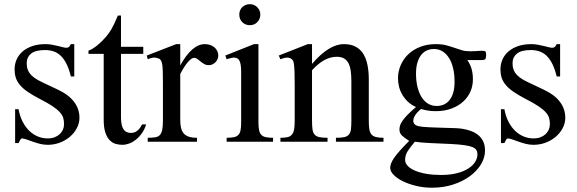

<svg xmlns="http://www.w3.org/2000/svg" viewBox="-20 -668 2720 905"><path d="M354.5 -112.8Q354.5 -87.4 342.3 -64.2Q330.1 -41 309.6 -23.4Q289.1 -5.9 262 4.4Q234.9 14.6 205.1 14.6Q187 14.6 170.2 10.5Q153.3 6.3 137.9 1Q122.6 -4.4 109.1 -9.3Q95.7 -14.2 84.5 -15.6Q79.1 -15.6 74.7 -7.8Q70.3 0 67.4 6.3H51.3V-153.3H67.4Q73.7 -119.1 87.2 -93.5Q100.6 -67.9 118.9 -50.5Q137.2 -33.2 159.2 -24.4Q181.2 -15.6 205.1 -15.6Q223.1 -15.6 237.3 -21Q251.5 -26.4 261.2 -35.4Q271 -44.4 276.4 -56.4Q281.7 -68.4 281.7 -81.5Q282.2 -98.1 278.1 -112.1Q273.9 -126 261.7 -139.4Q249.5 -152.8 227.3 -167.7Q205.1 -182.6 168.5 -201.2Q132.8 -219.7 109.6 -235.8Q86.4 -252 73 -268.6Q59.6 -285.2 54.2 -302.7Q48.8 -320.3 48.8 -340.8Q48.8 -365.7 58.3 -387.5Q67.9 -409.2 86.4 -425.3Q105 -441.4 132.1 -450.7Q159.2 -460 194.3 -460Q209.5 -460 224.4 -457.3Q239.3 -454.6 252.4 -451.4Q265.6 -448.2 275.9 -445.6Q286.1 -442.9 292 -442.9Q298.8 -442.9 303.5 -445.6Q308.1 -448.2 314 -460H330.1V-307.6H314Q305.2 -343.8 293 -367.7Q280.8 -391.6 265.6 -405.8Q250.5 -419.9 232.2 -426Q213.9 -432.1 192.9 -432.1Q147.9 -432.1 127.2 -415.8Q106.4 -399.4 106 -373.5Q105.5 -360.4 108.2 -347.9Q110.8 -335.4 118.9 -324Q127 -312.5 141.4 -301.8Q155.8 -291 179.2 -280.3L251.5 -246.1Q302.2 -222.7 328.4 -189Q354.5 -155.3 354.5 -112.8Z M668.9 -81.5Q661.1 -56.6 647.9 -38.6Q634.8 -20.5 619.6 -8.8Q604.5 2.9 588.1 8.8Q571.8 14.6 557.1 14.6Q541 14.6 525.4 10.3Q509.8 5.9 497.1 -7.1Q484.4 -20 476.6 -43.2Q468.8 -66.4 468.8 -104V-414.1H397V-429.2Q417 -436.5 439.2 -454.8Q461.4 -473.1 480.5 -495.6Q487.3 -503.9 492.7 -511.2Q498 -518.6 504.4 -529.1Q510.7 -539.6 518.1 -555.2Q525.4 -570.8 535.6 -594.7H550.3V-447.3H655.3V-414.1H550.3V-115.7Q550.3 -93.8 553.7 -79.6Q557.1 -65.4 563.2 -57.1Q569.3 -48.8 577.4 -45.4Q585.4 -42 594.7 -41.5Q612.8 -40.5 626.7 -51.5Q640.6 -62.5 649.4 -81.5Z M1008.8 -406.2Q1008.8 -397.5 1005.4 -389.2Q1002 -380.9 995.8 -374.8Q989.7 -368.7 981.7 -364.7Q973.6 -360.8 964.4 -360.8Q952.1 -360.8 942.6 -366.2Q933.1 -371.6 925.3 -378.2Q917.5 -384.8 910.2 -390.1Q902.8 -395.5 895 -395.5Q882.8 -395.5 865.5 -375.2Q848.1 -355 829.6 -319.3V-104Q829.6 -83 833 -66.9Q836.4 -50.8 845.2 -40Q854 -29.3 869.4 -23.9Q884.8 -18.6 908.7 -18.6V0H676.3V-18.6Q697.3 -18.6 711.2 -20.8Q725.1 -22.9 733.2 -31.2Q741.2 -39.6 744.6 -56.2Q748 -72.8 748 -101.1V-274.4Q748 -309.6 747.3 -330.3Q746.6 -351.1 744.9 -362.8Q743.2 -374.5 740.2 -379.9Q737.3 -385.3 733.4 -389.6Q722.7 -395.5 709.7 -396.5Q696.8 -397.5 676.3 -388.7L671.9 -406.2L810.5 -460H829.6V-359.9Q885.3 -460 945.3 -460Q958.5 -460 970.2 -456.1Q981.9 -452.1 990.5 -445.1Q999 -438 1003.9 -428Q1008.8 -418 1008.8 -406.2Z M1207 -599.6Q1207 -578.6 1193.1 -564Q1179.2 -549.3 1157.7 -549.3Q1136.2 -549.3 1122.1 -563.5Q1107.9 -577.6 1107.9 -599.6Q1107.9 -610.4 1111.8 -619.4Q1115.7 -628.4 1122.6 -634.8Q1129.4 -641.1 1138.4 -644.8Q1147.5 -648.4 1157.7 -648.4Q1168 -648.4 1177 -644.5Q1186 -640.6 1192.6 -634Q1199.2 -627.4 1203.1 -618.7Q1207 -609.9 1207 -599.6ZM1048.3 0V-18.6Q1069.3 -18.6 1082.8 -21.5Q1096.2 -24.4 1103.8 -32.5Q1111.3 -40.5 1114 -54.9Q1116.7 -69.3 1116.7 -91.8V-331.1Q1116.7 -363.3 1109.6 -379.9Q1102.5 -396.5 1083 -396.5Q1076.2 -396.5 1067.9 -394.5Q1059.6 -392.6 1048.3 -388.7L1042 -406.2L1177.2 -460H1198.2V-91.8Q1198.2 -69.3 1201.2 -54.9Q1204.1 -40.5 1211.7 -32.5Q1219.2 -24.4 1232.7 -21.5Q1246.1 -18.6 1267.1 -18.6V0Z M1563.5 0V-18.6Q1588.4 -18.6 1602.8 -21.7Q1617.2 -24.9 1624.8 -33.9Q1632.3 -43 1634.3 -59.1Q1636.2 -75.2 1636.2 -101.1V-283.7Q1636.2 -314 1632.8 -336.2Q1629.4 -358.4 1621.1 -372.6Q1612.8 -386.7 1599.6 -393.6Q1586.4 -400.4 1566.4 -400.4Q1538.1 -400.4 1509 -384.8Q1480 -369.1 1450.7 -336.9V-101.1Q1450.7 -74.7 1452.9 -58.6Q1455.1 -42.5 1462.9 -33.7Q1470.7 -24.9 1485.1 -21.7Q1499.5 -18.6 1523.9 -18.6V0H1301.8V-18.6Q1322.8 -18.6 1335.9 -21.7Q1349.1 -24.9 1356.4 -34.2Q1363.8 -43.5 1366.5 -59.6Q1369.1 -75.7 1369.1 -101.1V-267.6Q1369.1 -307.6 1368.2 -330.6Q1367.2 -353.5 1365.5 -365.7Q1363.8 -377.9 1361.1 -382.3Q1358.4 -386.7 1354.5 -389.6Q1338.4 -403.8 1301.8 -388.7L1293.9 -406.2L1430.7 -460H1450.7V-366.7Q1530.3 -460 1601.1 -460Q1633.8 -460 1656.2 -448Q1678.7 -436 1692.4 -414.1Q1706.1 -392.1 1712.2 -361.3Q1718.3 -330.6 1718.3 -293V-101.1Q1718.3 -76.2 1720.7 -60.1Q1723.1 -43.9 1730.5 -34.9Q1737.8 -25.9 1751.5 -22.2Q1765.1 -18.6 1787.6 -18.6V0Z M2271.5 -407.7Q2271.5 -405.3 2270.5 -398.7Q2269.5 -392.1 2267.1 -388.7Q2264.6 -386.7 2260.5 -386Q2256.3 -385.3 2251.5 -384.8Q2246.1 -384.3 2239.7 -384.8H2182.6Q2195.3 -367.7 2202.1 -345.5Q2209 -323.2 2209 -295.4Q2209.5 -264.6 2197.8 -237.3Q2186 -210 2163.3 -189.2Q2140.6 -168.5 2107.9 -156.2Q2075.2 -144 2033.2 -144Q2016.1 -144 1999 -146.5Q1981.9 -148.9 1964.8 -154.3Q1955.1 -147 1946.3 -137.2Q1937.5 -127.4 1932.6 -117.4Q1927.7 -107.4 1928 -97.9Q1928.2 -88.4 1935.5 -81.5Q1938.5 -78.6 1942.6 -76.7Q1946.8 -74.7 1954.1 -73Q1961.4 -71.3 1973.1 -70.1Q1984.9 -68.8 2003.2 -68.1Q2021.5 -67.4 2047.6 -66.4Q2073.7 -65.4 2109.9 -64.5Q2118.7 -64.5 2133.5 -63.7Q2148.4 -63 2166 -59.8Q2183.6 -56.6 2201.2 -50Q2218.8 -43.5 2233.4 -32Q2248 -20.5 2257.1 -2.4Q2266.1 15.6 2266.1 41.5Q2266.1 75.2 2247.1 106.7Q2228 138.2 2194.3 162.8Q2160.6 187.5 2115 202.1Q2069.3 216.8 2015.6 216.8Q1978.5 216.8 1943.1 208.5Q1907.7 200.2 1880.4 187Q1853 173.8 1836.2 157Q1819.3 140.1 1819.3 123Q1819.3 113.3 1823.5 102.1Q1827.6 90.8 1837.6 76.2Q1847.7 61.5 1865 42Q1882.3 22.5 1908.7 -3.9Q1886.2 -18.1 1874.5 -29.3Q1862.8 -40.5 1862.8 -57.6Q1862.8 -66.4 1865.5 -75.9Q1868.2 -85.4 1876.5 -97.7Q1884.8 -109.9 1900.1 -126Q1915.5 -142.1 1940.9 -163.6Q1919.4 -172.9 1903.6 -187.7Q1887.7 -202.6 1877 -220.5Q1866.2 -238.3 1861.1 -258.5Q1856 -278.8 1856 -299.3Q1856 -330.6 1868.2 -359.6Q1880.4 -388.7 1903.1 -410.9Q1925.8 -433.1 1959 -446.5Q1992.2 -460 2033.7 -460Q2062.5 -460 2083 -454.6Q2103.5 -449.2 2120.8 -443.1Q2138.2 -437 2155.8 -431.6Q2173.3 -426.3 2196.3 -426.3Q2211.4 -426.3 2221.4 -427Q2231.4 -427.7 2238.8 -428.2Q2246.1 -428.7 2252 -428.7Q2258.3 -428.7 2265.1 -427.2Q2271.5 -425.8 2271.5 -407.7ZM2122.6 -282.7Q2122.6 -317.4 2116 -345.7Q2109.4 -374 2096.7 -394.3Q2084 -414.6 2066.2 -425.8Q2048.3 -437 2025.4 -437Q2007.8 -437 1992.4 -430.4Q1977.1 -423.8 1965.6 -409.4Q1954.1 -395 1947.5 -373Q1940.9 -351.1 1940.9 -320.3Q1940.9 -287.1 1947.5 -259.3Q1954.1 -231.4 1966.6 -211.2Q1979 -190.9 1997.1 -179.7Q2015.1 -168.5 2038.6 -168.5Q2056.2 -168.5 2071.5 -175Q2086.9 -181.6 2098.4 -195.6Q2109.9 -209.5 2116.2 -231Q2122.6 -252.4 2122.6 -282.7ZM2230.5 59.6Q2230.5 47.9 2225.3 39.3Q2220.2 30.8 2206.3 25.1Q2192.4 19.5 2168.2 16.1Q2144 12.7 2105.5 10.7Q2050.3 8.3 2007.8 6.3Q1965.3 4.4 1935.5 0Q1914.6 24.4 1902.1 43.7Q1889.6 63 1889.6 85.4Q1889.6 101.1 1901.9 114Q1914.1 127 1936.5 136.5Q1959 146 1990 151.4Q2021 156.7 2058.6 156.7Q2102.5 156.7 2134.8 148.2Q2167 139.6 2188.2 125.7Q2209.5 111.8 2220 94.5Q2230.5 77.1 2230.5 59.6Z M2644.5 -112.8Q2644.5 -87.4 2632.3 -64.2Q2620.1 -41 2599.6 -23.4Q2579.1 -5.9 2552 4.4Q2524.9 14.6 2495.1 14.6Q2477.1 14.6 2460.2 10.5Q2443.4 6.3 2428 1Q2412.6 -4.4 2399.2 -9.3Q2385.7 -14.2 2374.5 -15.6Q2369.1 -15.6 2364.7 -7.8Q2360.4 0 2357.4 6.3H2341.3V-153.3H2357.4Q2363.8 -119.1 2377.2 -93.5Q2390.6 -67.9 2408.9 -50.5Q2427.2 -33.2 2449.2 -24.4Q2471.2 -15.6 2495.1 -15.6Q2513.2 -15.6 2527.3 -21Q2541.5 -26.4 2551.3 -35.4Q2561 -44.4 2566.4 -56.4Q2571.8 -68.4 2571.8 -81.5Q2572.3 -98.1 2568.1 -112.1Q2564 -126 2551.8 -139.4Q2539.6 -152.8 2517.3 -167.7Q2495.1 -182.6 2458.5 -201.2Q2422.9 -219.7 2399.7 -235.8Q2376.5 -252 2363 -268.6Q2349.6 -285.2 2344.2 -302.7Q2338.9 -320.3 2338.9 -340.8Q2338.9 -365.7 2348.4 -387.5Q2357.9 -409.2 2376.5 -425.3Q2395 -441.4 2422.1 -450.7Q2449.2 -460 2484.4 -460Q2499.5 -460 2514.4 -457.3Q2529.3 -454.6 2542.5 -451.4Q2555.7 -448.2 2565.9 -445.6Q2576.2 -442.9 2582 -442.9Q2588.9 -442.9 2593.5 -445.6Q2598.1 -448.2 2604 -460H2620.1V-307.6H2604Q2595.2 -343.8 2583 -367.7Q2570.8 -391.6 2555.7 -405.8Q2540.5 -419.9 2522.2 -426Q2503.9 -432.1 2482.9 -432.1Q2438 -432.1 2417.2 -415.8Q2396.5 -399.4 2396 -373.5Q2395.5 -360.4 2398.2 -347.9Q2400.9 -335.4 2408.9 -324Q2417 -312.5 2431.4 -301.8Q2445.8 -291 2469.2 -280.3L2541.5 -246.1Q2592.3 -222.7 2618.4 -189Q2644.5 -155.3 2644.5 -112.8Z"/></svg>

Font: Doulos SIL APac
Style: Regular
Weight: 400
Designer: Walt Agee, Victor Gaultney, Peter Martin, Debbi Hosken, Becca Hirsbrunner
Foundry: SIL International
Version: Version 5.000